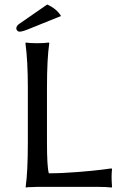

<svg xmlns="http://www.w3.org/2000/svg" viewBox="-20 -839 555 862"><path d="M191.9 -818.8Q234.9 -799.3 253.9 -767.1L109.9 -709Q80.6 -696.8 67.9 -696.8Q61.5 -696.8 57.4 -701.4Q53.2 -706.1 53.2 -711.9Q53.2 -723.1 67.9 -732.9ZM190.9 -200.2Q190.9 -89.8 199.2 -61Q258.8 -61 329.1 -66.7Q399.4 -72.3 440.4 -77.6L481 -83L482.9 -79.1Q481 -63.5 481 -43.9Q481 -28.3 482.9 0L481 2.9Q457 0 420.9 0H147.9Q132.8 0 120.1 1Q106.9 1 101.6 2L96.2 2.9L95.2 0Q105 -67.9 105 -200.2V-444.8Q105 -566.4 94.2 -645L96.2 -647.9Q113.8 -645 147.9 -645Q163.6 -645 176.5 -645.8Q189.5 -646.5 194.8 -647.5L200.2 -647.9L201.2 -645Q190.9 -575.2 190.9 -444.8Z"/></svg>

Font: Linux Biolinum
Style: Regular
Weight: 400
Designer: Philipp H. Poll
Foundry: Philipp H. Poll
Version: Version 0.6.4